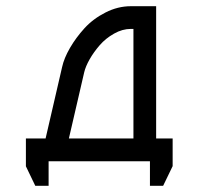

<svg xmlns="http://www.w3.org/2000/svg" viewBox="-20 -520 640 619"><path d="M410.2 -73.7V-426.8H401.9Q374.5 -426.8 347.7 -411.6Q320.8 -396.5 301.5 -374.3Q282.2 -352.1 269 -328.9Q255.9 -305.7 251.5 -287.1L202.1 -73.7ZM180.2 -303.7Q186.5 -332.5 205.6 -365.5Q224.6 -398.4 252.4 -429Q280.3 -459.5 320.1 -479.7Q359.9 -500 401.9 -500H483.4V-73.7H536.6V15.6L505.9 79.1H463.4V0H136.7V79.1H93.8L63.5 16.1V-73.7H127Z"/></svg>

Font: Anka/Coder
Style: Regular
Weight: 400
Monospace: yes
Version: Version 001.100